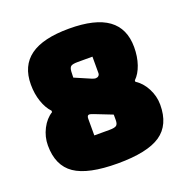

<svg xmlns="http://www.w3.org/2000/svg" viewBox="-119 -751 854 877"><g transform="rotate(-20 308.0 -312.5)"><path d="M559 -459Q559 -413 546 -375Q533 -337 510 -315V-308Q541 -289 561 -251Q581 -213 581 -171Q581 -73 516.5 -29Q452 15 308 15Q164 15 99.5 -29Q35 -73 35 -171Q35 -213 54.5 -251Q74 -289 105 -308V-315Q83 -338 70 -376Q57 -414 57 -459Q57 -550 119 -595Q181 -640 308 -640Q435 -640 497 -595Q559 -550 559 -459ZM345 -385Q354 -385 359.5 -390Q365 -395 365 -403V-483H294Q269 -483 260.5 -477Q252 -471 251 -451L250 -423L329 -389Q340 -385 345 -385ZM261 -240Q250 -240 250 -223V-142H323Q349 -142 357.5 -148.5Q366 -155 366 -174V-201L282 -234Q267 -240 261 -240Z"/></g></svg>

Font: Changa ExtraBold
Style: Regular
Weight: 800
Designer: Eduardo Rodriguez Tunni
Foundry: Eduardo Rodriguez Tunni
Version: Version 2.002; ttfautohint (v1.5) -l 8 -r 50 -G 220 -x 14 -H